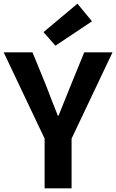

<svg xmlns="http://www.w3.org/2000/svg" viewBox="-26 -1026 633 1046"><path d="M217 0H364V-271L587 -741H433L359 -560C337 -505 316 -453 293 -396H289C266 -453 246 -505 225 -560L151 -741H-6L217 -271ZM276 -777 475 -910 396 -1006 211 -851Z"/></svg>

Font: Noto Sans CJK TC
Style: Bold
Weight: 700
Designer: Ryoko NISHIZUKA 西塚涼子 (kana, bopomofo & ideographs); Paul D. Hunt (Latin, Greek & Cyrillic); Sandoll Communications 산돌커뮤니
Foundry: Adobe
Version: Version 2.004;hotconv 1.0.118;makeotfexe 2.5.65603